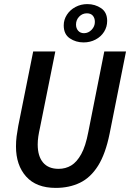

<svg xmlns="http://www.w3.org/2000/svg" viewBox="-20 -905 640 937"><path d="M252 12Q157 12 107.5 -43.5Q58 -99 58 -190Q58 -216 61 -239.5Q64 -263 69 -290L142 -654H250L175 -281Q170 -259 167 -239Q164 -219 164 -200Q164 -143 190 -112Q216 -81 266 -81Q300 -81 327.5 -97.5Q355 -114 376.5 -153Q398 -192 411 -261L489 -654H595L515 -253Q495 -154 458.5 -96Q422 -38 370 -13Q318 12 252 12ZM388 -698Q350 -698 320.5 -718Q291 -738 291 -781Q291 -809 306.5 -833Q322 -857 348.5 -871Q375 -885 406 -885Q444 -885 473.5 -865Q503 -845 503 -803Q503 -774 488 -750Q473 -726 446.5 -712Q420 -698 388 -698ZM390 -743Q411 -743 427 -759.5Q443 -776 443 -798Q443 -817 433 -828.5Q423 -840 404 -840Q382 -840 366.5 -824Q351 -808 351 -785Q351 -767 361.5 -755Q372 -743 390 -743Z"/></svg>

Font: Source Code Pro SemiBold
Style: Italic
Weight: 600
Italic angle: -11°
Monospace: yes
Designer: Paul D. Hunt, Teo Tuominen
Foundry: Adobe Systems Incorporated
Version: Version 1.016;hotconv 1.0.116;makeotfexe 2.5.65601